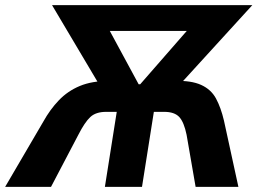

<svg xmlns="http://www.w3.org/2000/svg" viewBox="-48 -725 1008 745"><path d="M-28 0 120 -253Q146 -300 180.5 -336Q215 -372 262 -391.5Q309 -411 375 -411H404L351 -373L154 -705H931L628 -373L599 -411H630Q694 -413 732.5 -395.5Q771 -378 790 -343Q809 -308 821 -257L877 0H711L676 -202Q666 -251 647.5 -271Q629 -291 589 -291H549L503 0H359L405 -291H364Q324 -291 302.5 -271Q281 -251 256 -202L150 0ZM490 -398H496L709 -642L714 -605H342L358 -642Z"/></svg>

Font: Nunito Sans 7pt Condensed ExtraBold
Style: Italic
Weight: 800
Width: 3
Italic angle: -9°
Designer: Vernon Adams
Foundry: Vernon Adams
Version: Version 3.101;gftools[0.9.27]